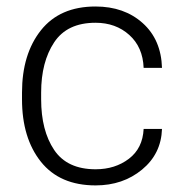

<svg xmlns="http://www.w3.org/2000/svg" viewBox="-20 -558 558 588"><path d="M272.9 -39.6Q332.5 -39.6 374.8 -71.8Q417 -104 419.9 -163.1H476.1Q473.6 -86.9 415 -38.6Q356.4 9.8 272.9 9.8Q163.1 9.8 105.2 -62.7Q47.4 -135.3 47.4 -253.9V-274.4Q47.4 -392.1 105.2 -465.1Q163.1 -538.1 272.5 -538.1Q360.4 -538.1 417 -487.3Q473.6 -436.5 476.1 -350.1H419.9Q417.5 -413.6 376 -450.9Q334.5 -488.3 272.5 -488.3Q185.5 -488.3 145.8 -428.2Q106 -368.2 106 -274.4V-253.9Q106 -158.2 145.8 -98.9Q185.5 -39.6 272.9 -39.6Z"/></svg>

Font: Roboto Web
Style: Light
Weight: 300
Designer: Google
Version: Version 1.200310; 2013